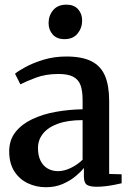

<svg xmlns="http://www.w3.org/2000/svg" viewBox="-20 -793 560 824"><path d="M177 10.5Q135 10.5 99 -6.8Q63 -24 41.2 -58.2Q19.5 -92.5 19.5 -143.5Q19.5 -192 46.2 -226Q73 -260 118.2 -281.5Q163.5 -303 219.5 -313Q275.5 -323 334.5 -324V-363.5Q334.5 -402.5 325.8 -427Q317 -451.5 294.5 -463.5Q272 -475.5 231 -475.5Q176.5 -475.5 134.5 -459.8Q92.5 -444 67.5 -431L44.5 -476.5Q57.5 -488 89.8 -505.5Q122 -523 167.2 -536.8Q212.5 -550.5 265 -550.5Q332 -550.5 372.2 -530.2Q412.5 -510 430.5 -467.8Q448.5 -425.5 448.5 -359.5V-46.5L502 -45V-6.5Q491 -4 472.8 -0.2Q454.5 3.5 434 6Q413.5 8.5 394.5 8.5Q365.5 8.5 352.8 0Q340 -8.5 340 -37V-72.5Q329 -57.5 306 -38Q283 -18.5 250.5 -4Q218 10.5 177 10.5ZM229 -58.5Q255 -58.5 283.8 -72.2Q312.5 -86 334.5 -107.5V-277.5Q271 -277.5 228.5 -262Q186 -246.5 164.5 -219.5Q143 -192.5 143 -157.5Q143 -125 154.2 -102.8Q165.5 -80.5 185 -69.5Q204.5 -58.5 229 -58.5ZM256 -625Q224 -625 206.2 -645Q188.5 -665 188.5 -694Q188.5 -726 208.2 -749.5Q228 -773 264.5 -773H265.5Q297.5 -773 315 -753.5Q332.5 -734 332.5 -705Q332.5 -673 313 -649Q293.5 -625 257 -625Z"/></svg>

Font: Merriweather 60pt SemiBold
Style: Regular
Weight: 600
Version: Version 2.100